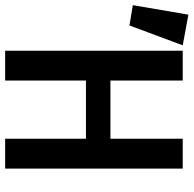

<svg xmlns="http://www.w3.org/2000/svg" viewBox="-129 -729 752 746"><g transform="rotate(90 247.0 -356.0)"><path d="M413 -314H187V0H71V-690H187V-409H413V-690H529V0H413ZM50 -690 -27 -483 -106 -496 -69 -712Z"/></g></svg>

Font: Fira Mono Medium
Style: Regular
Weight: 500
Designer: Carrois Corporate & Edenspiekermann AG
Foundry: Carrois Corporate GbR & Edenspiekermann AG
Version: Version 3.206